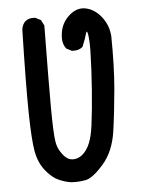

<svg xmlns="http://www.w3.org/2000/svg" viewBox="-53 -779 606 824"><g transform="rotate(-5 250.0 -367.0)"><path d="M221.2 2Q207 0 193.1 -4.2Q179.2 -8.3 166 -14.6Q160.2 -17.1 154.5 -20.5Q148.9 -23.9 143.6 -28.3Q138.2 -32.7 132.8 -37.6Q127.4 -42.5 122.1 -48.3Q116.7 -54.2 111.3 -61Q84.5 -94.2 75.2 -145.5Q66.4 -195.3 64.5 -313Q62.5 -429.7 68.4 -668V-668.5V-668.9Q68.8 -673.8 70.1 -678.2Q71.3 -682.6 73 -686.5Q74.7 -690.4 77.1 -694.3Q79.6 -698.2 82.5 -701.7L83 -702.1L83.5 -702.6Q100.1 -717.3 126 -714.8H127.9L129.4 -713.9L148.9 -704.1L151.9 -702.6L153.3 -699.7L163.1 -680.2L164.1 -678.2V-675.8Q161.1 -433.6 161.6 -323.7Q162.1 -214.8 168 -178.2Q168.9 -172.4 170.2 -167Q171.4 -161.6 173.3 -156.2Q175.3 -150.9 177.7 -145.8Q180.2 -140.6 183.1 -135.7Q186 -130.9 189.5 -126Q192.9 -121.1 196.8 -116.7Q208 -103.5 220.2 -98.6Q232.4 -93.8 246.6 -96.2Q275.4 -100.6 296.9 -132.8Q304.7 -144 310.5 -158.7Q316.4 -173.3 320.8 -191.9Q325.2 -210.4 328.1 -232.9Q336.9 -300.8 343.3 -386.5Q349.6 -472.2 351.6 -554.2Q352.1 -577.6 350.8 -596.4Q349.6 -615.2 347.9 -624.3Q346.2 -633.3 344.2 -635.7Q343.3 -635.7 343 -636Q342.8 -636.2 342.3 -636.2Q340.8 -634.3 339.4 -629.4Q334.5 -609.4 320.3 -575.2L319.8 -573.2L317.9 -571.8Q309.6 -564.5 298.6 -561.5Q287.6 -558.6 274.4 -559.6H272.5L271 -560.5L251.5 -570.3L249.5 -571.3L248 -573.2Q234.4 -591.3 234.4 -616.2Q234.4 -671.9 269 -707Q304.2 -742.7 344.2 -736.3Q383.3 -729.5 412.6 -693.8Q422.4 -681.6 429.4 -668.5Q436.5 -655.3 440.7 -640.4Q444.8 -625.5 446.3 -609.4V-608.9V-608.4Q448.2 -480 439.5 -379.4Q430.7 -279.3 418.9 -197.8Q412.6 -156.2 398.2 -122.1Q383.8 -87.9 360.8 -61.5Q351.6 -51.3 343.5 -42.7Q335.4 -34.2 327.4 -27.3Q319.3 -20.5 312 -15.4Q304.7 -10.3 297.6 -6.8Q290.5 -3.4 283.7 -2Q254.4 3.9 222.2 2H221.7Z"/></g></svg>

Font: NaikaiFont
Style: Bold
Weight: 700
Version: Version 1.89